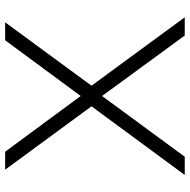

<svg xmlns="http://www.w3.org/2000/svg" viewBox="-16 -704 720 727"><g transform="rotate(-90 343.5 -340.0)"><path d="M573 0 344 -313 114 0H45L305 -353L65 -680H133L344 -394L555 -680H623L383 -353L642 0Z"/></g></svg>

Font: Martel Sans ExtraLight
Style: Regular
Weight: 275
Designer: Dan Reynolds and Mathieu Réguer
Foundry: Dan Reynolds and Mathieu Réguer
Version: Version 1.002; ttfautohint (v1.1) -l 5 -r 5 -G 72 -x 0 -D la